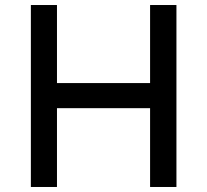

<svg xmlns="http://www.w3.org/2000/svg" viewBox="-20 -745 825 765"><path d="M683 -725V0H578V-314H207V0H103V-725H207V-414H578V-725Z"/></svg>

Font: Reem Kufi
Style: Regular
Weight: 400
Designer: Khaled Hosny
Version: Version 1.6